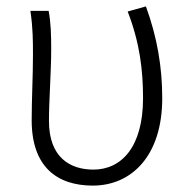

<svg xmlns="http://www.w3.org/2000/svg" viewBox="-20 -567 593 600"><path d="M270 13C391 13 487 -80 487 -260C487 -358 471 -451 436 -547L379 -531C417 -433 427 -347 427 -260C427 -107 359 -37 272 -37C199 -37 133 -75 133 -189C133 -252 140 -345 140 -412C140 -458 139 -495 132 -533H75C83 -479 83 -438 83 -395C83 -327 79 -259 79 -191C79 -46 158 13 270 13Z"/></svg>

Font: Genne Gothic Light
Style: Regular
Weight: 300
Designer: Ryoko NISHIZUKA (kana & ideographs); Paul D. Hunt (Latin, Greek & Cyrillic); Wenlong ZHANG (bopomofo); Sandoll Communica
Foundry: Adobe Systems Incorporated
Version: Version 1.004;PS 1.004;hotconv 16.6.51;makeotf.lib2.5.65220